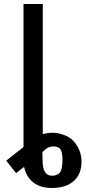

<svg xmlns="http://www.w3.org/2000/svg" viewBox="-20 -780 426 956"><path d="M291 12Q291 65 277.5 80Q264 95 239 95Q192 95 192 18L191 -22Q217 -51 244 -51Q273 -51 282 -34.5Q291 -18 291 12ZM100 51Q107 89 134 118Q172 156 237 156Q309 156 347.5 121Q386 86 386 25Q386 -18 364 -54Q342 -90 307.5 -104.5Q273 -119 244 -119Q216 -119 193 -112V-760H97V-48L11 20L60 82Z"/></svg>

Font: LXGW Marker Gothic
Style: Regular
Weight: 400
Version: Version 1.001